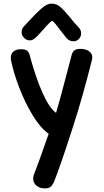

<svg xmlns="http://www.w3.org/2000/svg" viewBox="-20 -783 575 1065"><path d="M164 208Q164 200 168 186Q193 123 250 -41Q204 -73 161 -144Q118 -215 86.5 -297.5Q55 -380 42 -445Q40 -453 40 -463Q40 -486 55.5 -498Q71 -510 97 -510Q122 -510 132 -500.5Q142 -491 146 -472Q179 -350 216.5 -266.5Q254 -183 291 -157Q316 -242 347 -362L377 -476Q382 -496 393 -504Q404 -512 426 -512Q455 -512 473 -499.5Q491 -487 492 -466Q492 -459 491 -455Q440 -250 385 -80Q313 143 280 225Q272 243 261.5 252.5Q251 262 229 262Q200 262 182 246.5Q164 231 164 208ZM348 -573 318 -611Q301 -634 287.5 -650.5Q274 -667 269 -667Q262 -667 222 -621Q212 -611 204 -601.5Q196 -592 188 -584Q175 -571 166 -565Q157 -559 146 -559Q128 -559 114 -572.5Q100 -586 100 -604Q100 -624 113 -637L140 -666Q180 -710 210.5 -736.5Q241 -763 265 -763Q293 -763 314 -745Q335 -727 368 -687Q391 -657 417 -630Q430 -617 430 -598Q430 -580 417.5 -567Q405 -554 388 -554Q363 -554 348 -573Z"/></svg>

Font: Mali SemiBold
Style: Regular
Weight: 600
Designer: Kitiyaporn Chalermlarp | Katatrad Aksorn Co.,Ltd.
Foundry: Cadson Demak Co.,Ltd.
Version: Version 1.000; ttfautohint (v1.6)